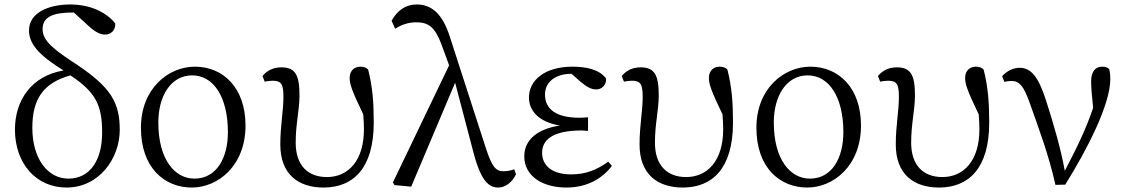

<svg xmlns="http://www.w3.org/2000/svg" viewBox="-20 -827 5043 861"><path d="M287 -26C193 -26 125 -116 125 -254C125 -380 172 -455 296 -489C410 -413 438 -355 438 -232C438 -108 383 -26 287 -26ZM380 -708C412 -679 434 -672 451 -672C478 -672 498 -691 497 -722C450 -780 372 -807 297 -807C195 -807 110 -769 110 -690C110 -619 177 -566 265 -511C121 -487 47 -377 47 -246C47 -93 143 14 278 14C425 14 517 -117 517 -245C517 -368 476 -435 328 -535C224 -603 171 -642 171 -696C171 -754 221 -771 311 -771Z M840 14C958 14 1081 -84 1081 -264C1081 -434 980 -528 854 -528C735 -528 612 -430 612 -254C612 -74 718 14 840 14ZM852 -26C764 -26 690 -111 690 -278C690 -395 745 -489 842 -489C937 -489 1002 -393 1002 -234C1002 -120 952 -26 852 -26Z M1167 -461C1178 -463 1191 -465 1203 -465C1244 -465 1251 -446 1251 -391C1251 -330 1237 -264 1237 -179C1237 -46 1317 14 1431 14C1563 14 1656 -71 1656 -277C1656 -366 1651 -436 1631 -515C1623 -524 1611 -528 1596 -528C1569 -528 1548 -510 1548 -478C1548 -451 1556 -424 1609 -314C1611 -288 1612 -267 1612 -247C1612 -107 1542 -33 1446 -33C1361 -33 1306 -85 1306 -187C1306 -275 1323 -330 1323 -400C1323 -489 1305 -525 1242 -525C1204 -525 1177 -510 1157 -486Z M2286 -68C2267 -61 2252 -59 2237 -59C2204 -59 2186 -79 2159 -162L1996 -666C1964 -764 1916 -807 1849 -807C1798 -807 1761 -779 1736 -734L1752 -698C1778 -715 1810 -727 1846 -727C1901 -727 1930 -707 1960 -627L1994 -534L1742 -9L1749 3L1824 10L2021 -456L2104 -140C2139 -8 2176 14 2215 14C2246 14 2278 -10 2294 -46Z M2708 -102C2654 -64 2606 -45 2541 -45C2459 -45 2411 -82 2411 -142C2411 -193 2448 -242 2589 -242C2595 -242 2605 -241 2617 -240V-301C2606 -300 2588 -299 2579 -299C2470 -299 2424 -340 2424 -403C2424 -463 2476 -496 2541 -496H2543L2584 -460C2612 -436 2632 -426 2654 -426C2682 -426 2700 -450 2698 -475C2668 -515 2611 -528 2547 -528C2423 -528 2352 -467 2352 -390C2352 -332 2394 -280 2491 -264C2389 -249 2331 -199 2331 -126C2331 -37 2413 14 2520 14C2616 14 2683 -29 2724 -83Z M2778 -461C2789 -463 2802 -465 2814 -465C2855 -465 2862 -446 2862 -391C2862 -330 2848 -264 2848 -179C2848 -46 2928 14 3042 14C3174 14 3267 -71 3267 -277C3267 -366 3262 -436 3242 -515C3234 -524 3222 -528 3207 -528C3180 -528 3159 -510 3159 -478C3159 -451 3167 -424 3220 -314C3222 -288 3223 -267 3223 -247C3223 -107 3153 -33 3057 -33C2972 -33 2917 -85 2917 -187C2917 -275 2934 -330 2934 -400C2934 -489 2916 -525 2853 -525C2815 -525 2788 -510 2768 -486Z M3600 14C3718 14 3841 -84 3841 -264C3841 -434 3740 -528 3614 -528C3495 -528 3372 -430 3372 -254C3372 -74 3478 14 3600 14ZM3612 -26C3524 -26 3450 -111 3450 -278C3450 -395 3505 -489 3602 -489C3697 -489 3762 -393 3762 -234C3762 -120 3712 -26 3612 -26Z M3927 -461C3938 -463 3951 -465 3963 -465C4004 -465 4011 -446 4011 -391C4011 -330 3997 -264 3997 -179C3997 -46 4077 14 4191 14C4323 14 4416 -71 4416 -277C4416 -366 4411 -436 4391 -515C4383 -524 4371 -528 4356 -528C4329 -528 4308 -510 4308 -478C4308 -451 4316 -424 4369 -314C4371 -288 4372 -267 4372 -247C4372 -107 4302 -33 4206 -33C4121 -33 4066 -85 4066 -187C4066 -275 4083 -330 4083 -400C4083 -489 4065 -525 4002 -525C3964 -525 3937 -510 3917 -486Z M4484 -460C4494 -462 4504 -464 4516 -464C4552 -464 4571 -439 4596 -370C4638 -251 4682 -136 4713 2L4757 1C4856 -158 4959 -359 4959 -472C4959 -494 4957 -505 4954 -517C4947 -524 4939 -528 4922 -528C4891 -528 4873 -505 4873 -461C4873 -436 4876 -402 4882 -343C4848 -243 4811 -169 4755 -61C4737 -160 4706 -267 4670 -379C4636 -484 4603 -523 4552 -523C4525 -523 4494 -509 4474 -485Z"/></svg>

Font: Shippori Mincho
Style: Regular
Weight: 400
Designer: Bonji Tadano  Ryoko NISHIZUKA  (kana & ideographs); Frank Grießhammer (Latin, Greek & Cyrillic); Wenlong ZHANG  (bopomof
Foundry: Adobe Systems Incorporated
Version: Version 1.003;PS 1.001;hotconv 16.6.54;makeotf.lib2.5.65590